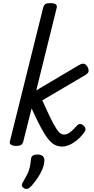

<svg xmlns="http://www.w3.org/2000/svg" viewBox="-20 -923 604 1234"><path d="M82 15Q65 15 52 8Q39 1 44 -16L257 -872Q262 -891 271.5 -897Q281 -903 302 -903Q331 -903 340 -894Q349 -885 343 -867L213 -342L488 -505Q506 -515 518.5 -513.5Q531 -512 542 -494Q550 -480 549.5 -466.5Q549 -453 527 -440L252 -278Q285 -204 306.5 -160.5Q328 -117 343 -94.5Q358 -72 369.5 -65Q381 -58 392 -58Q404 -58 415.5 -63.5Q427 -69 441 -81.5Q455 -94 473 -114Q484 -126 494.5 -126Q505 -126 516 -117Q527 -107 529 -96.5Q531 -86 523 -74Q497 -39 471 -19Q445 1 422 10Q399 19 381 19Q355 19 333.5 8.5Q312 -2 290 -29Q268 -56 242.5 -104Q217 -152 183 -226L129 -11Q125 2 115 8.5Q105 15 82 15ZM135 287Q123 280 121 270Q119 260 128 247Q144 219 155 197.5Q166 176 171 153.5Q176 131 179 101Q180 84 191 77Q202 70 221 70Q244 70 255.5 81Q267 92 265 111Q264 136 252.5 164Q241 192 223 219Q205 246 183 271Q171 285 159.5 289.5Q148 294 135 287Z"/></svg>

Font: Playwrite DE SAS
Style: Regular
Weight: 400
Designer: Veronika Burian, José Scaglione
Foundry: TypeTogether
Version: Version 1.002